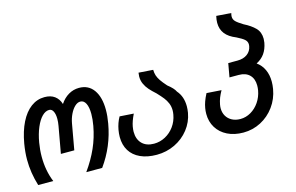

<svg xmlns="http://www.w3.org/2000/svg" viewBox="-98 -1032 1997 1294"><g transform="rotate(-15 900.0 -384.5)"><path d="M1 -181Q1 -232.5 11 -291.5Q25.5 -375 55.5 -435Q85.5 -495 128.2 -526.8Q171 -558.5 223 -558.5Q266 -558.5 293.2 -538.5Q320.5 -518.5 332 -481.5Q356.5 -518.5 390.5 -538.5Q424.5 -558.5 464 -558.5Q529.5 -558.5 565.5 -508Q601.5 -457.5 601.5 -368.5Q601.5 -325.5 592.5 -275Q566 -122 476 3H365Q415 -67 446 -136.8Q477 -206.5 491.5 -286Q499.5 -330.5 499.5 -367.5Q499.5 -414.5 486.2 -440.8Q473 -467 448.5 -467Q429 -467 410.2 -449.5Q391.5 -432 377.2 -402.5Q363 -373 357 -339.5L325 -160H231.5L265 -347Q269.5 -372.5 269.5 -394.5Q269.5 -427.5 259.5 -447.2Q249.5 -467 231 -467Q205.5 -467 181.5 -442.8Q157.5 -418.5 138.8 -374.2Q120 -330 110 -272Q101.5 -222 101.5 -174.5Q101.5 -77.5 134.5 3H29.5Q1 -89.5 1 -181Z M644 -167Q644 -190.5 648.5 -216Q657 -263 679 -302L776.5 -295.5Q753.5 -248.5 747 -212.5Q743.5 -190.5 743.5 -177Q743.5 -124.5 773.5 -94.2Q803.5 -64 856.5 -64Q898.5 -64 935.8 -84Q973 -104 998.5 -139.2Q1024 -174.5 1032 -219Q1035 -235 1035 -249Q1035 -276 1025.5 -298.8Q1016 -321.5 1001 -340.5Q986 -359.5 960 -387Q932.5 -411.5 915 -431.5Q897.5 -451.5 886.8 -475Q876 -498.5 876 -526.5Q876 -537.5 878.5 -553.5L979 -546.5Q979.5 -524 985.2 -506.2Q991 -488.5 1004.2 -468.8Q1017.5 -449 1043 -420.5Q1064 -404 1076.8 -390.2Q1089.5 -376.5 1096 -363Q1134.5 -319 1134.5 -250.5Q1134.5 -231 1130.5 -206Q1119.5 -143.5 1080.2 -93.5Q1041 -43.5 982 -15.2Q923 13 855.5 13Q789.5 13 741.8 -8.8Q694 -30.5 669 -71Q644 -111.5 644 -167Z M1247.5 -166.5Q1247.5 -187.5 1251 -207Q1254.5 -228 1262.5 -250.5Q1270.5 -273 1285.5 -302L1388.5 -295Q1374.5 -270 1366.2 -248.8Q1358 -227.5 1353.5 -203.5Q1351 -188.5 1351 -178Q1351 -147.5 1364.8 -124Q1378.5 -100.5 1403.8 -87.2Q1429 -74 1462 -74Q1500.5 -74 1535.2 -94.2Q1570 -114.5 1594 -149.8Q1618 -185 1626 -229Q1629 -247 1629 -263Q1629 -310.5 1602.2 -337.2Q1575.5 -364 1526.5 -364H1462.5L1479.5 -459.5H1544Q1585.5 -459.5 1612.5 -479.2Q1639.5 -499 1645.5 -533.5Q1646.5 -541.5 1646.5 -545Q1646.5 -565.5 1630.5 -579.8Q1614.5 -594 1577 -612.5Q1526.5 -632.5 1502 -664Q1477.5 -695.5 1477.5 -740Q1477.5 -762 1483.5 -787.5L1586.5 -780Q1582.5 -765.5 1582.5 -756Q1582.5 -736 1596.8 -721.5Q1611 -707 1646.5 -685.5Q1695.5 -661 1724 -632Q1752.5 -603 1752.5 -556Q1752.5 -545 1750 -529Q1742 -485.5 1720.8 -455.5Q1699.5 -425.5 1663.5 -407.5Q1696.5 -384 1713.5 -347Q1730.5 -310 1730.5 -263.5Q1730.5 -239 1726 -212.5Q1714.5 -145.5 1676 -92.8Q1637.5 -40 1580.5 -10.2Q1523.5 19.5 1458 19.5Q1395 19.5 1347.2 -4.2Q1299.5 -28 1273.5 -70.2Q1247.5 -112.5 1247.5 -166.5Z"/></g></svg>

Font: JuliaMono MediumItalic
Style: Regular
Weight: 500
Italic angle: -9°
Monospace: yes
Designer: cormullion
Foundry: corm
Version: Version 0.049; ttfautohint (v1.8.4)